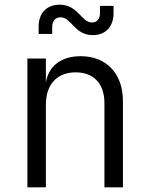

<svg xmlns="http://www.w3.org/2000/svg" viewBox="-20 -800 640 820"><path d="M203 -686C203 -712 217 -726 239 -726C285 -726 298 -650 376 -650C430 -650 465 -685 465 -744V-775H407V-744C407 -718 393 -704 373 -704C327 -704 314 -780 235 -780C180 -780 145 -745 145 -686V-655H203ZM325 -560C242 -560 188 -519 176 -448V-550H97V0H176V-353C176 -441 225 -491 303 -491C379 -491 426 -444 426 -360V0H505V-369C505 -486 434 -560 325 -560Z"/></svg>

Font: Tekne LDO Light
Style: Regular
Weight: 300
Monospace: yes
Designer: Alessio Laiso, Mario Rullo, Paolo Rosset
Foundry: Alessio Laiso
Version: Version 1.000;hotconv 1.0.109;makeotfexe 2.5.65596